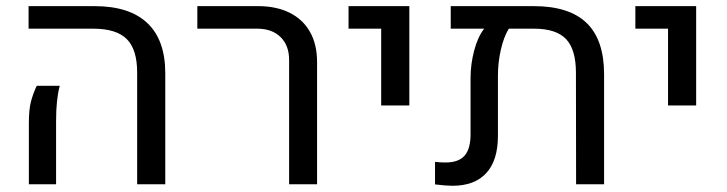

<svg xmlns="http://www.w3.org/2000/svg" viewBox="-20 -595 2347 620"><path d="M422.9 -360.8Q422.9 -435.5 389.2 -469Q355.5 -502.4 280.8 -502.4H72.3V-575.2H285.2Q397.9 -575.2 455.8 -520.5Q513.7 -465.8 513.7 -358.4V0H422.9ZM73.2 -196.3Q73.2 -240.7 79.8 -266.4Q86.4 -292 98.6 -317.9H172.9Q167 -295.4 164.1 -268.1Q161.1 -240.7 161.1 -202.1V0H73.2Z M913.6 -401.4Q913.6 -448.2 886 -475.3Q858.4 -502.4 810.5 -502.4H617.2V-575.2H813.5Q872.6 -575.2 915.5 -553.7Q958.5 -532.2 981.2 -491.7Q1003.9 -451.2 1003.9 -394.5V0H913.6Z M1210.9 -502.4H1105.5V-575.2H1301.8V-254.4H1210.9Z M1930.7 -355V0H1840.3L1839.8 -360.4Q1839.8 -435.1 1807.9 -468.8Q1775.9 -502.4 1704.6 -502.4H1623Q1606.9 -476.1 1597.4 -434.8Q1587.9 -393.6 1587.9 -350.1V-156.2Q1587.9 -77.1 1550.3 -36.1Q1512.7 4.9 1440.9 4.9Q1419.9 4.9 1384.8 0.5V-72.3Q1400.4 -70.3 1418.5 -70.3Q1460.9 -70.3 1480.2 -92.3Q1499.5 -114.3 1499.5 -161.6V-343.3Q1499.5 -387.7 1511.2 -431.9Q1522.9 -476.1 1543.5 -502.4H1435.5V-575.2H1703.6Q1817.9 -575.2 1874.3 -520.8Q1930.7 -466.3 1930.7 -355Z M2137.2 -502.4H2031.7V-575.2H2228V-254.4H2137.2Z"/></svg>

Font: Heebo
Style: Regular
Weight: 400
Designer: Oded Ezer
Foundry: Meir Sadan
Version: Version 2.001; ttfautohint (v1.5.14-ce02) -l 8 -r 50 -G 200 